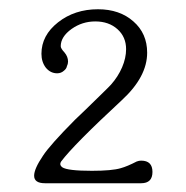

<svg xmlns="http://www.w3.org/2000/svg" viewBox="-20 -724 409 423"><path d="M291 -370.1Q315.9 -370.1 315.9 -345.2Q315.9 -320.3 291 -320.3H79.1Q55.2 -320.3 55.2 -336.9Q55.2 -352.1 74.7 -380.9Q90.3 -404.8 145.5 -460.4Q152.8 -467.3 167.5 -481.4Q188 -501 203.1 -516.1Q222.7 -535.2 224.6 -537.6Q240.2 -555.2 249 -575.7Q257.8 -596.2 257.8 -615.7Q257.8 -642.6 238.8 -659.7Q219.7 -676.8 189.9 -676.8Q161.1 -676.8 137.7 -660.2Q113.8 -643.1 113.8 -622.1Q113.8 -617.2 122.1 -608.4Q129.9 -599.1 129.9 -588.4Q129.9 -583 127.4 -578.1Q126.5 -572.8 121.1 -568.4Q114.7 -562.5 106 -562.5Q91.3 -562.5 81.1 -574.7Q71.3 -587.4 71.3 -605.5Q71.3 -646 107.9 -674.8Q144.5 -703.6 195.8 -703.6Q243.7 -703.6 273.9 -676.8Q304.2 -650.4 304.2 -607.9Q304.2 -554.7 248.5 -503.4Q141.6 -404.3 114.7 -368.2Q112.8 -365.2 112.8 -362.8Q112.8 -358.9 117.2 -355.5Q128.4 -347.7 182.6 -347.7Q226.6 -347.7 246.1 -353.5Q260.3 -357.4 281.2 -368.2Q286.1 -370.1 291 -370.1Z"/></svg>

Font: inglobal
Style: Regular
Weight: 400
Designer: Andrey Kochetov, Denis Davydov, Evgeny Yurtaev
Foundry: inglobal
Version: Version 1.00 September 25, 2014, initial release